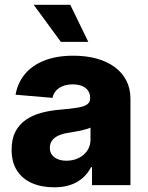

<svg xmlns="http://www.w3.org/2000/svg" viewBox="-20 -778 621 807"><path d="M207.5 9.3Q155.3 9.3 115 -8.1Q74.7 -25.4 51.8 -60.5Q28.8 -95.7 28.8 -148.9Q28.8 -193.8 44.7 -224.4Q60.5 -254.9 88.4 -274.2Q116.2 -293.5 152.8 -303.5Q189.5 -313.5 231 -316.9Q277.3 -320.8 305.4 -325.4Q333.5 -330.1 346.2 -339.1Q358.9 -348.1 358.9 -364.3V-366.7Q358.9 -384.3 350.1 -397Q341.3 -409.7 325 -416.5Q308.6 -423.3 285.6 -423.3Q262.2 -423.3 244.4 -416.3Q226.6 -409.2 215.3 -396.5Q204.1 -383.8 200.7 -366.7L45.4 -379.9Q54.2 -429.7 84.7 -466.6Q115.2 -503.4 166.7 -523.7Q218.3 -543.9 288.6 -543.9Q341.3 -543.9 385.3 -532Q429.2 -520 461.2 -496.8Q493.2 -473.6 510.7 -439.9Q528.3 -406.2 528.3 -362.8V0H366.7V-75.2H362.8Q348.1 -47.4 325.9 -28.6Q303.7 -9.8 274.4 -0.2Q245.1 9.3 207.5 9.3ZM259.3 -102.5Q287.6 -102.5 310.5 -113.8Q333.5 -125 346.9 -145Q360.4 -165 360.4 -191.4V-241.7Q353.5 -238.3 343 -235.1Q332.5 -231.9 319.8 -229.2Q307.1 -226.6 293.9 -224.4Q280.8 -222.2 267.6 -219.7Q243.2 -216.3 225.8 -208.3Q208.5 -200.2 199 -187.5Q189.5 -174.8 189.5 -156.7Q189.5 -139.2 198.5 -127.2Q207.5 -115.2 223.1 -108.9Q238.8 -102.5 259.3 -102.5ZM235.8 -602.1 121.6 -757.8H275.4L351.1 -602.1Z"/></svg>

Font: Inter 20pt ExtraBold
Style: Regular
Weight: 800
Version: Version 4.001;git-66647c0bb